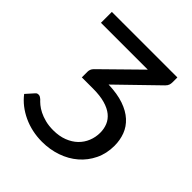

<svg xmlns="http://www.w3.org/2000/svg" viewBox="-198 -846 984 984"><g transform="rotate(45 293.5 -354.0)"><path d="M298 -441.5Q363 -439.5 409.2 -423.5Q455.5 -407.5 485 -380.5Q514.5 -353.5 528 -317.8Q541.5 -282 541.5 -241Q541.5 -184.5 519.2 -138.5Q497 -92.5 459.2 -60Q421.5 -27.5 371 -10Q320.5 7.5 264 7.5Q227 7.5 192.5 0Q158 -7.5 127.5 -21.8Q97 -36 71.2 -56Q45.5 -76 26 -101.5L64 -144Q69 -149.5 73.2 -150.5Q77.5 -151.5 80.5 -151.5Q86 -151.5 90.5 -149.5Q95 -147.5 103.5 -140.5Q111.5 -131.5 125.2 -120Q139 -108.5 158.8 -98.5Q178.5 -88.5 204.5 -81.8Q230.5 -75 263 -75Q306 -75 339.5 -88Q373 -101 395.8 -123Q418.5 -145 430.5 -174.5Q442.5 -204 442.5 -236.5Q442.5 -265 432.5 -289.5Q422.5 -314 400.5 -332Q378.5 -350 343 -360.2Q307.5 -370.5 256 -370.5H175V-411.5Q175 -419.5 178 -427.8Q181 -436 189 -444L386 -637.5H46.5V-716.5H521.5V-680.5Q521.5 -672 518.8 -662.8Q516 -653.5 506 -643.5Z"/></g></svg>

Font: Lato-Regular
Style: Regular
Weight: 400
Designer: Lukasz Dziedzic with Adam Twardoch and Botio Nikoltchev
Foundry: tyPoland Lukasz Dziedzic
Version: Version 2.015; 2015-08-06; http://www.latofonts.com/